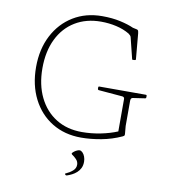

<svg xmlns="http://www.w3.org/2000/svg" viewBox="-103 -826 1029 1160"><g transform="rotate(10 412.0 -246.0)"><path d="M429 -705Q338 -705 270 -663.5Q202 -622 165 -546Q128 -470 128 -367Q128 -265 165.5 -188.5Q203 -112 270.5 -70Q338 -28 429 -28Q487 -28 544 -39.5Q601 -51 646 -70V-269Q646 -276 641.5 -279.5Q637 -283 629 -283L486 -295Q480 -296 480 -302V-311Q480 -317 486 -317H771Q777 -317 777 -311V-302Q777 -296 771 -295L697 -284Q690 -283 687 -278Q684 -273 684 -265V-110L688 -65Q689 -55 687 -52Q685 -49 677 -45Q618 -18 553.5 -6Q489 6 430 6Q329 6 252 -41Q175 -88 132 -172.5Q89 -257 89 -367Q89 -477 132.5 -561Q176 -645 253 -692Q330 -739 430 -739Q492 -739 541.5 -728Q591 -717 624 -702L647 -697Q652 -696 654.5 -694Q657 -692 658.5 -688Q660 -684 661 -675L675 -519Q676 -513 670 -512L659 -511Q653 -510 652 -516L621 -641Q620 -648 615 -653.5Q610 -659 604 -663Q569 -684 523.5 -694.5Q478 -705 429 -705ZM386 246Q380 248 376 243L375 242Q371 237 377 235Q400 225 418 209.5Q436 194 436 172Q436 153 422.5 139Q409 125 395 116Q390 112 393 107Q398 101 405.5 95.5Q413 90 421.5 86.5Q430 83 436 83Q445 83 454 92Q463 101 468.5 115.5Q474 130 474 147Q474 169 466 185.5Q458 202 444.5 214Q431 226 416 233.5Q401 241 386 246Z"/></g></svg>

Font: Hahmlet Thin
Style: Regular
Weight: 250
Version: Version 1.002